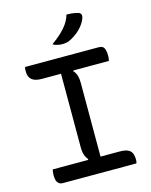

<svg xmlns="http://www.w3.org/2000/svg" viewBox="-134 -1015 869 1102"><g transform="rotate(-15 300.0 -464.5)"><path d="M348 -65H263L276 -96Q265 -107 258.5 -126Q252 -145 252 -170Q252 -226 252 -283.5Q252 -341 252 -399.5Q252 -458 252 -516.5Q252 -575 252 -635H337L324 -604Q336 -593 342 -574Q348 -555 348 -530Q348 -474 348 -416.5Q348 -359 348 -300.5Q348 -242 348 -183Q348 -124 348 -65ZM537 0H100Q89 0 81.5 -4Q74 -8 69 -15.5Q64 -23 62 -33.5Q60 -44 60 -56Q60 -63 60.5 -69.5Q61 -76 62 -81.5Q63 -87 64 -91H463Q493 -91 510 -83Q527 -75 533.5 -60Q540 -45 540 -25Q540 -21 540 -16.5Q540 -12 539 -8Q538 -4 537 0ZM63 -700H501Q525 -700 532.5 -683.5Q540 -667 540 -641Q540 -637 540 -633Q540 -629 539.5 -625Q539 -621 538 -617Q537 -613 536 -609H138Q98 -609 79 -625Q60 -641 60 -673Q60 -677 60 -681Q60 -685 60.5 -688.5Q61 -692 61.5 -695Q62 -698 63 -700ZM370 -929Q385 -929 397.5 -928Q410 -927 420 -925Q430 -923 440 -920Q452 -915 454.5 -906Q457 -897 453 -886Q447 -870 438 -856Q429 -842 416.5 -829Q404 -816 389.5 -805Q375 -794 358 -785Q345 -777 331.5 -774Q318 -771 302 -771Q293 -771 284 -772.5Q275 -774 266 -777Q257 -780 248 -785Q279 -807 303.5 -829.5Q328 -852 345 -876.5Q362 -901 370 -929Z"/></g></svg>

Font: Recursive Monospace Casual
Style: Regular
Weight: 400
Version: Version 1.047